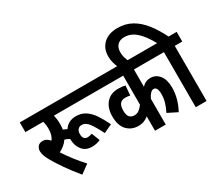

<svg xmlns="http://www.w3.org/2000/svg" viewBox="-154 -1239 1814 1596"><g transform="rotate(-30 753.0 -441.0)"><path d="M419 -146Q360 -146 327 -188Q294 -230 294 -293Q274 -307 249 -313Q234 -289 212 -271.5Q190 -254 164 -240Q192 -196 232.5 -143.5Q273 -91 315 -46L233 14Q172 -60 126 -127Q80 -194 57 -236Q25 -293 25 -331Q25 -355 40 -374.5Q55 -394 88 -394Q124 -394 152 -359Q181 -394 181 -457Q181 -497 171 -529H0V-622H672V-529H274Q278 -513 281 -491.5Q284 -470 284 -442Q284 -415 280 -391Q299 -385 316 -375Q333 -403 362 -418.5Q391 -434 428 -434Q481 -434 519.5 -408.5Q558 -383 588.5 -337.5Q619 -292 649 -230L568 -192Q528 -272 499 -309.5Q470 -347 435 -347Q412 -347 398 -331.5Q384 -316 384 -288Q384 -258 396 -245.5Q408 -233 427 -233Q439 -233 449.5 -235.5Q460 -238 471 -242L502 -163Q483 -155 463.5 -150.5Q444 -146 419 -146Z M1282 -529H1042V-363Q1077 -400 1123 -400Q1175 -400 1208.5 -358.5Q1242 -317 1242 -240Q1242 -138 1187 -35L1095 -81Q1114 -117 1126 -156.5Q1138 -196 1138 -237Q1138 -307 1102 -307Q1086 -307 1070.5 -291Q1055 -275 1042 -247V0H939V-138Q918 -121 895 -112Q872 -103 841 -103Q777 -103 734 -147Q691 -191 691 -280Q691 -360 732.5 -408Q774 -456 847 -456Q867 -456 884 -454Q901 -452 915 -448L907 -356Q887 -362 861 -362Q794 -362 794 -279Q794 -230 811.5 -213Q829 -196 855 -196Q881 -196 900.5 -210Q920 -224 939 -250V-529H660V-622H1282Z M1330 -529H1270V-622H1318Q1274 -705 1222 -753.5Q1170 -802 1107 -802Q1062 -802 1038.5 -777Q1015 -752 1015 -710Q1015 -680 1022 -657Q1029 -634 1038 -615H937Q927 -639 919 -668Q911 -697 911 -730Q911 -804 959.5 -850Q1008 -896 1095 -896Q1171 -896 1231 -862Q1291 -828 1339.5 -766Q1388 -704 1428 -622H1506V-529H1434V0H1330Z"/></g></svg>

Font: Noto Sans Devanagari UI ExtraCondensed SemiBold
Style: Regular
Weight: 600
Width: 2
Designer: Jelle Bosma - Monotype Design Team
Foundry: Monotype Imaging Inc.
Version: Version 2.004; ttfautohint (v1.8.4.7-5d5b)